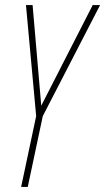

<svg xmlns="http://www.w3.org/2000/svg" viewBox="-20 -734 413 754"><path d="M63 0H89L148 -278L373 -714H344L142 -319L108 -714H82L122 -278Z"/></svg>

Font: Noto Sans ExtraCondensed Thin
Style: Italic
Weight: 100
Width: 2
Italic angle: -12°
Designer: Monotype Design Team
Foundry: Monotype Imaging Inc.
Version: Version 2.013